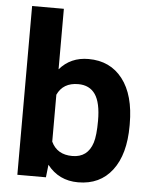

<svg xmlns="http://www.w3.org/2000/svg" viewBox="-54 -795 670 850"><g transform="rotate(5 281.5 -370.0)"><path d="M530.3 -259.3Q530.3 -132.3 476.1 -61.3Q421.9 9.8 324.7 9.8Q238.8 9.8 187.5 -56.2L181.2 0H54.2V-750H195.3V-481Q244.1 -538.1 323.7 -538.1Q420.4 -538.1 475.3 -467Q530.3 -396 530.3 -267.1ZM389.2 -269.5Q389.2 -349.6 363.8 -386.5Q338.4 -423.3 288.1 -423.3Q220.7 -423.3 195.3 -368.2V-159.7Q221.2 -104 289.1 -104Q357.4 -104 378.9 -171.4Q389.2 -203.6 389.2 -269.5Z"/></g></svg>

Font: RobotoDraft
Style: Bold
Weight: 700
Version: Version 2.001150; 2014